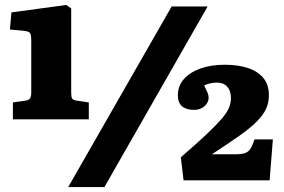

<svg xmlns="http://www.w3.org/2000/svg" viewBox="-20 -740 1144 774"><path d="M32 -259V-327L81 -334Q97 -336 101.5 -344Q106 -352 106 -367V-577Q106 -598 101.5 -606Q97 -614 74 -616L20 -621L26 -690L247 -720L267 -706V-365Q267 -349 271 -342.5Q275 -336 292 -334L338 -327V-259ZM255 14 672 -714H817L401 14ZM720 -13 709 -106Q774 -162 813.5 -199.5Q853 -237 874 -261.5Q895 -286 903 -305.5Q911 -325 911 -345Q911 -374 896 -390.5Q881 -407 855 -407Q841 -407 827 -404Q813 -401 803 -395Q809 -382 815 -370Q821 -358 821 -345Q821 -327 804.5 -312Q788 -297 762 -297Q731 -297 714 -311.5Q697 -326 697 -356Q697 -394 721.5 -421.5Q746 -449 788.5 -464Q831 -479 886 -479Q938 -479 977.5 -466.5Q1017 -454 1040.5 -427Q1064 -400 1064 -356Q1064 -326 1052.5 -301Q1041 -276 1014.5 -249.5Q988 -223 944 -192Q900 -161 834 -118H925Q954 -118 968 -123Q982 -128 990 -141Q998 -154 1006 -178H1080L1067 -13Z"/></svg>

Font: Literata 18pt ExtraBold
Style: Regular
Weight: 800
Designer: Latin by Veronika Burian and Jose Scaglione. Greek by Irene Vlachou. Cyrillic by Vera Evstafieva.
Foundry: TypeTogether
Version: Version 3.103;gftools[0.9.29]